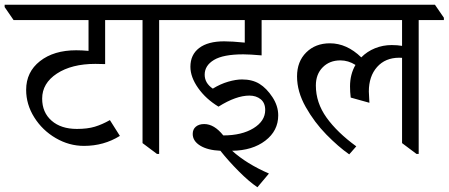

<svg xmlns="http://www.w3.org/2000/svg" viewBox="-62 -642 1886 807"><path d="M115.2 -227.5Q115.2 -169.4 154.8 -134.8Q194.3 -100.1 261.2 -100.1Q305.7 -100.1 336.4 -109.4Q367.2 -118.7 399.9 -137.2L441.9 -70.8Q374.5 -28.8 291 -28.8Q228.5 -28.8 172.4 -61.5Q116.2 -94.2 82 -148.7Q47.9 -203.1 47.9 -264.2Q47.9 -339.4 106 -385Q164.1 -430.7 258.3 -430.7Q281.7 -430.7 310.1 -428.2V-557.6H-4.9L-42.5 -612.3V-622.1H449.2L486.8 -567.4V-557.6H379.9V-372.6L338.9 -373.5Q239.3 -373.5 177.2 -332.8Q115.2 -292 115.2 -227.5Z M722.7 -557.6H606.9V4.9H597.7L537.1 -40.5V-557.6H449.2L411.6 -612.3V-622.1H685.1L722.7 -567.4Z M798.3 -328.1Q798.3 -292.5 832.5 -269.5Q864.3 -289.1 897 -298.6Q929.7 -308.1 955.1 -308.1Q998.5 -308.1 1028.6 -289.6Q1058.6 -271 1083 -233.9Q1107.4 -196.8 1107.4 -157.2Q1107.4 -92.3 1053.2 -50.8Q999 -9.3 913.6 -8.3Q974.1 46.4 1068.4 87.4L1020 145Q984.4 121.1 941.7 78.1Q898.9 35.2 864.3 -8.3Q810.5 -10.7 779.3 -30Q748 -49.3 748 -79.1Q748 -98.6 761.2 -109.6Q774.4 -120.6 796.4 -120.6Q838.4 -120.6 876.5 -72.8Q954.1 -72.8 1003.4 -103Q1052.7 -133.3 1052.7 -179.7Q1052.7 -209.5 1033.7 -224.9Q1014.6 -240.2 986.3 -240.2Q930.2 -240.2 856.4 -193.8Q803.7 -225.6 771 -271.7Q738.3 -317.9 738.3 -361.3Q738.3 -412.1 775.1 -440.2Q812 -468.3 880.4 -468.3Q913.1 -468.3 966.8 -462.9V-557.6H685.1L647.5 -612.3V-622.1H1134.3L1171.9 -567.4V-557.6H1037.6V-409.2Q987.3 -413.6 960.9 -413.6Q876.5 -413.6 837.4 -390.1Q798.3 -366.7 798.3 -328.1Z M1803.7 -557.6H1697.8V4.9H1688.5L1627.9 -40.5V-398.9L1616.2 -399.4Q1557.6 -399.4 1522.9 -360.4Q1488.3 -321.3 1488.3 -257.3L1490.7 -210L1412.1 -231.9Q1409.2 -256.3 1409.2 -278.8Q1409.2 -329.6 1432.1 -369.1Q1401.9 -388.2 1368.7 -388.2Q1323.2 -388.2 1294.4 -359.1Q1265.6 -330.1 1265.6 -282.7Q1265.6 -210.4 1310.5 -147.7Q1355.5 -85 1435.5 -26.9L1405.8 6.8Q1360.4 -24.9 1309.8 -76.4Q1259.3 -127.9 1222.9 -192.4Q1186.5 -256.8 1186.5 -320.8Q1186.5 -383.3 1225.1 -421.6Q1263.7 -460 1324.7 -460Q1395.5 -460 1456.5 -400.9Q1481 -425.8 1514.2 -439.2Q1547.4 -452.6 1584 -452.6Q1608.4 -452.6 1627.9 -449.2V-557.6H1134.3L1096.7 -612.3V-622.1H1766.1L1803.7 -567.4Z"/></svg>

Font: Noto Serif Devanagari
Style: Regular
Weight: 400
Designer: Monotype Design Team
Foundry: Monotype Imaging Inc.
Version: Version 1.01